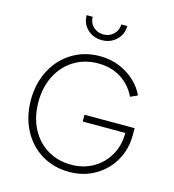

<svg xmlns="http://www.w3.org/2000/svg" viewBox="-140 -1104 1114 1232"><g transform="rotate(15 417.0 -488.5)"><path d="M77 -372Q77 -482 123 -570Q169 -658 250.5 -707.5Q332 -757 434 -757Q507 -757 568.5 -730.5Q630 -704 672 -662.5Q714 -621 733 -576L686 -555Q652 -627 587 -668Q522 -709 434 -709Q346 -709 276 -666.5Q206 -624 166.5 -547Q127 -470 127 -372Q127 -273 166 -196.5Q205 -120 275 -78Q345 -36 433 -36Q514 -36 578.5 -73Q643 -110 680 -174.5Q717 -239 717 -319V-323H434V-368H767V-319Q767 -229 724.5 -153.5Q682 -78 605.5 -33Q529 12 433 12Q330 12 249 -37Q168 -86 122.5 -173.5Q77 -261 77 -372ZM282 -989H322Q322 -950 349 -923.5Q376 -897 417 -897Q457 -897 484.5 -923.5Q512 -950 512 -989H552Q552 -934 513 -896.5Q474 -859 417 -859Q359 -859 320.5 -896Q282 -933 282 -989Z"/></g></svg>

Font: Eudoxus Sans ExtraLight
Style: Regular
Weight: 200
Designer: Stijn de Vries
Foundry: tokotype
Version: Version 2.005